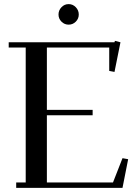

<svg xmlns="http://www.w3.org/2000/svg" viewBox="-20 -906 677 926"><path d="M22 -676.8V-702.1H532.2L534.2 -709L561 -702.1L532.2 -559.1L506.8 -564V-676.8H206.1V-376H426.8V-350.1H206.1V-25.9H524.9L570.8 -143.1L598.1 -138.2L570.8 0H58.1V-25.9H104V-676.8ZM262.2 -835.9Q262.2 -856.4 276.6 -871.3Q291 -886.2 311 -886.2Q331.1 -886.2 345.5 -871.3Q359.9 -856.4 359.9 -835.9Q359.9 -815.9 345.5 -801.5Q331.1 -787.1 311 -787.1Q291 -787.1 276.6 -801.5Q262.2 -815.9 262.2 -835.9Z"/></svg>

Font: Dehuti
Style: Bold
Weight: 700
Version: Version 1.2